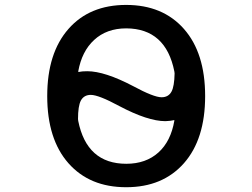

<svg xmlns="http://www.w3.org/2000/svg" viewBox="-20 -784 1040 792"><path d="M302.7 -489.3Q302.7 -488.3 303.7 -487.3Q304.7 -486.3 305.7 -487.3Q317.4 -490.2 339.8 -490.2Q412.1 -490.2 529.3 -428.7Q614.3 -382.8 646.5 -382.8Q674.8 -382.8 687.5 -406.2Q699.2 -427.7 700.2 -481.4Q700.2 -485.4 699.2 -489.3Q664.1 -666 501 -667Q419.9 -667 368.2 -619.1Q317.4 -572.3 302.7 -489.3ZM301.8 -293Q301.8 -289.1 302.7 -285.2Q337.9 -108.4 501 -108.4Q582 -108.4 633.8 -155.3Q684.6 -201.2 699.2 -286.1Q700.2 -287.1 698.7 -288.1Q697.3 -289.1 696.3 -288.1Q684.6 -285.2 662.1 -284.2Q589.8 -284.2 471.7 -346.7Q386.7 -392.6 354.5 -392.6Q326.2 -392.6 313.5 -369.1Q301.8 -346.7 301.8 -293ZM262.7 -665Q349.6 -763.7 500.5 -763.7Q651.4 -763.7 738.8 -664.6Q826.2 -565.4 826.2 -387.7Q826.2 -210 738.8 -110.8Q651.4 -11.7 500.5 -11.7Q349.6 -11.7 262.2 -110.8Q174.8 -210 174.8 -387.7Q174.8 -565.4 262.7 -665Z"/></svg>

Font: Gen Jyuu Gothic L Monospace Medium
Style: Regular
Weight: 500
Designer: [Source Han Sans]
Ryoko NISHIZUKA  (kana & ideographs); Paul D. Hunt (Latin, Greek & Cyrillic); Wenlong ZHANG  (bopomofo
Version: Version 1.002.20150607